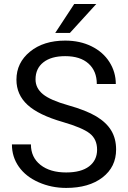

<svg xmlns="http://www.w3.org/2000/svg" viewBox="-20 -922 633 952"><path d="M292 -316.9C356.1 -298.3 400.4 -279.5 424.8 -260.5C449.2 -241.5 461.4 -214.5 461.4 -179.7C461.4 -144.9 448.2 -117.4 421.9 -97.2C395.5 -77 357.6 -66.9 308.1 -66.9C255 -66.9 212.6 -79.3 180.9 -104.2C149.2 -129.2 133.3 -163.1 133.3 -206.1H39.1C39.1 -164.7 50.5 -127.8 73.5 -95.2C96.4 -62.7 129.1 -37 171.4 -18.3C213.7 0.4 259.3 9.8 308.1 9.8C383.3 9.8 443.4 -7.6 488.3 -42.2C533.2 -76.9 555.7 -123 555.7 -180.7C555.7 -216.8 547.6 -248.2 531.5 -274.9C515.4 -301.6 490.6 -325 457.3 -345C423.9 -365 377.7 -383.3 318.6 -399.9C259.5 -416.5 217.7 -434.8 193.1 -454.8C168.5 -474.9 156.2 -499.3 156.2 -528.3C156.2 -564.5 169.2 -592.7 195.1 -613C220.9 -633.4 257 -643.6 303.2 -643.6C353 -643.6 391.6 -631.3 418.9 -606.7C446.3 -582.1 460 -548.3 460 -505.4H554.2C554.2 -544.8 543.7 -581.1 522.7 -614.3C501.7 -647.5 472.1 -673.5 433.8 -692.4C395.6 -711.3 352.1 -720.7 303.2 -720.7C231.6 -720.7 173.4 -702.4 128.7 -665.8C83.9 -629.2 61.5 -582.8 61.5 -526.9C61.5 -477.4 79.8 -435.8 116.5 -402.1C153.1 -368.4 211.6 -340 292 -316.9ZM348.1 -902.3 253.9 -758.8H326.7L457.5 -902.3Z"/></svg>

Font: Roboto1
Style: rg
Weight: 400
Designer: Google
Version: Version 2.137; 2017